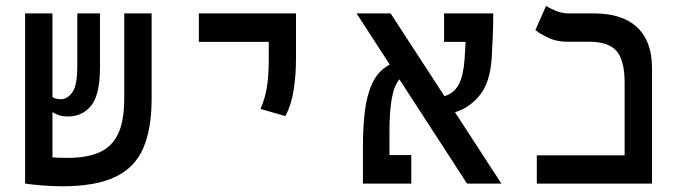

<svg xmlns="http://www.w3.org/2000/svg" viewBox="-20 -632 2384 661"><path d="M193.8 9.3Q159.7 9.3 124 6.3Q88.4 3.4 66.9 0V-0.5H66.4V-585.9H160.6V-297.9Q171.4 -290.5 189 -290.5Q212.4 -290.5 229.2 -314.5Q246.1 -338.4 246.1 -403.3V-585.9H324.2V-399.9Q324.2 -305.7 293.9 -268.3Q263.7 -231 213.9 -231Q196.3 -231 183.6 -235.1Q170.9 -239.3 160.6 -246.1V-90.3Q173.8 -89.4 187 -88.9Q200.2 -88.4 211.4 -88.4Q276.9 -88.4 320.3 -106.7Q363.8 -125 385.7 -169.4Q407.7 -213.9 407.7 -292V-585.9H502V-291.5Q502 -189 473.4 -122.3Q444.8 -55.7 377.4 -23.2Q310.1 9.3 193.8 9.3Z M962.4 -232.4 877 -256.8Q892.6 -293 898.9 -332.3Q905.3 -371.6 905.3 -428.2V-487.8H664.6V-585.9H999V-428.2Q999 -371.6 990.7 -320.3Q982.4 -269 962.4 -232.4Z M1587.9 0 1355 -358.9Q1336.4 -336.4 1328.6 -291.7Q1320.8 -247.1 1320.8 -177.7V-98.1H1396V0H1229.5V-130.9Q1229.5 -193.4 1236.1 -249Q1242.7 -304.7 1262.5 -346.7Q1282.2 -388.7 1321.8 -409.7L1207.5 -585.9H1324.7L1510.3 -300.8Q1543.9 -311.5 1559.6 -342Q1575.2 -372.6 1579.1 -424.3Q1580.1 -439.5 1581.1 -455.6Q1582 -471.7 1583 -487.8H1508.8V-585.9H1678.2Q1678.2 -547.4 1676.5 -506.1Q1674.8 -464.8 1672.9 -434.1Q1667.5 -347.7 1631.6 -304Q1595.7 -260.3 1546.4 -245.6L1706.1 0Z M1828.1 0V-97.2H2130.4V-346.2Q2130.4 -424.8 2102.5 -456.5Q2074.7 -488.3 2008.8 -488.3H1933.6Q1897.9 -488.3 1870.4 -500.7Q1842.8 -513.2 1823.2 -528.3L1859.9 -611.8Q1871.1 -604 1892.8 -595Q1914.6 -585.9 1937.5 -585.9H2024.4Q2122.1 -585.9 2173.3 -538.1Q2224.6 -490.2 2224.6 -398.9V0Z"/></svg>

Font: Cascadia Code NF
Style: Regular
Weight: 400
Monospace: yes
Designer: Aaron Bell
Foundry: Saja Typeworks
Version: Version 2404.023; ttfautohint (v1.8.4)